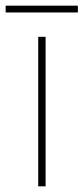

<svg xmlns="http://www.w3.org/2000/svg" viewBox="-45 -658 295 678"><path d="M90 0V-528H116V0ZM230 -614H-25V-638H230Z"/></svg>

Font: Noto Sans UI Thin
Style: Regular
Weight: 250
Designer: Monotype Design Team
Foundry: Monotype Imaging Inc.
Version: Version 1.001